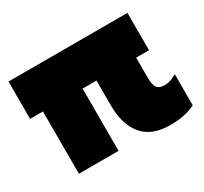

<svg xmlns="http://www.w3.org/2000/svg" viewBox="-108 -633 853 801"><g transform="rotate(-30 318.0 -232.5)"><path d="M330 -180V-300H263V0H72V-300H10V-480H583V-300H521V-200Q521 -168 531.5 -154.5Q542 -141 568 -141Q596 -141 626 -160V-10Q577 15 505 15Q416 15 373 -36.5Q330 -88 330 -180Z"/></g></svg>

Font: Readiness ExtraBold
Style: Regular
Weight: 800
Designer: Katatrad Team
Foundry: CadsonDemak
Version: Version 1.00;January 16, 2020;FontCreator 12.0.0.2550 64-bit